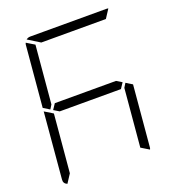

<svg xmlns="http://www.w3.org/2000/svg" viewBox="-172 -1135 1159 1268"><g transform="rotate(-20 408.0 -501.0)"><path d="M181 -735 163 -531 145 -502 101 -529 139 -959Q139 -964 143 -972L199 -938ZM671 -498 715 -471 677 -41Q677 -36 673 -28L617 -62L635 -265L653 -469ZM629 -469H405H199L161 -492L187 -531H411H617L655 -508ZM240 -938 156 -990Q169 -1000 184 -1000H452H720Q729 -1000 733 -998L694 -938H446ZM83 -2Q56 -13 59 -41L99 -500V-505L138 -482L150 -474L158 -469L140 -265L122 -62Z"/></g></svg>

Font: DSEG7 Modern
Style: Light Italic
Weight: 300
Italic angle: -5°
Designer: Keshikan(Twitter:@keshinomi_88pro)
Version: Version 0.46